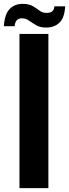

<svg xmlns="http://www.w3.org/2000/svg" viewBox="-61 -976 358 996"><path d="M40 0V-800H190V0ZM221 -943H277Q274 -884 247.5 -858.5Q221 -833 178 -833Q147.5 -833 127 -845Q106.5 -857 89.5 -869Q72.5 -881 53 -881Q18 -881 15 -840H-41Q-37 -902.5 -11 -929.2Q15 -956 56 -956Q89.5 -956 109.2 -944.2Q129 -932.5 144.2 -920.8Q159.5 -909 180 -909Q219.5 -909 221 -943Z"/></svg>

Font: Big Shoulders Stencil Display Black
Style: Regular
Weight: 900
Designer: Patric King
Foundry: XO Type Co
Version: Version 1.000